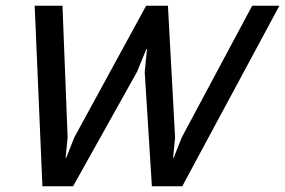

<svg xmlns="http://www.w3.org/2000/svg" viewBox="-20 -650 995 670"><path d="M955 -630 616 0H510L485 -399L493 -479H491L458 -399L235 0H128L101 -630H198L216 -170L209 -99H211L239 -170L490 -630H566L591 -170L584 -99H586L614 -170L860 -630Z"/></svg>

Font: TypoPRO Sinkin Sans
Style: 400 Italic
Weight: 400
Italic angle: -112°
Designer: Keith Bates
Foundry: K-Type
Version: Sinkin Sans (version 1.0)  by Keith Bates   •   © 2014   www